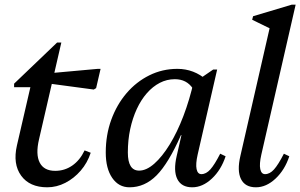

<svg xmlns="http://www.w3.org/2000/svg" viewBox="-20 -785 1278 817"><path d="M181 12Q106 12 70 -37.5Q34 -87 52 -166L122 -469L152 -414H40V-429L223 -604H241L146 -192Q131 -128 149 -93Q167 -58 215 -58Q255 -58 287.5 -80.5Q320 -103 340 -145L366 -135Q352 -92 323.5 -59Q295 -26 258 -7Q221 12 181 12ZM379 -404 155 -434 164 -471 396 -492H408L389 -410Z M531 12Q485 12 457.5 -28Q430 -68 430 -136Q430 -211 453.5 -275.5Q477 -340 518.5 -388.5Q560 -437 615.5 -464.5Q671 -492 735 -492Q770 -492 801.5 -480Q833 -468 860 -444L827 -296Q827 -369 800.5 -408.5Q774 -448 724 -448Q690 -448 660 -432.5Q630 -417 605 -388.5Q580 -360 562 -321Q544 -282 534 -235.5Q524 -189 524 -136Q524 -59 572 -59Q603 -59 636.5 -88.5Q670 -118 702 -170Q734 -222 760.5 -291.5Q787 -361 805 -441H851L800 -210H750Q697 -90 646.5 -39Q596 12 531 12ZM798 12Q752 12 734.5 -23Q717 -58 732 -122L805 -441H817L887 -489H904L821 -127Q812 -87 816.5 -65.5Q821 -44 837 -44Q857 -44 875 -64Q893 -84 917 -131L940 -120Q921 -62 881.5 -25Q842 12 798 12Z M1069 12Q1023 12 1005.5 -23Q988 -58 1003 -122L1133 -690L1157 -650L1053 -701L1057 -716L1221 -765H1238L1092 -127Q1083 -87 1087.5 -65.5Q1092 -44 1108 -44Q1128 -44 1146 -64Q1164 -84 1188 -131L1211 -120Q1192 -62 1152.5 -25Q1113 12 1069 12Z"/></svg>

Font: Platypi Light
Style: Italic
Weight: 300
Italic angle: -13°
Designer: David Sargent
Foundry: Bolt Cutter Type
Version: Version 1.200